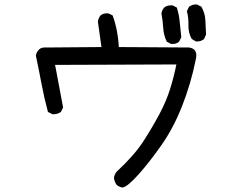

<svg xmlns="http://www.w3.org/2000/svg" viewBox="-20 -790 1040 861"><path d="M530 51Q515 49 503 39Q493 25 491 8Q493 -8 503 -20Q583 -94 624 -158Q665 -222 695.5 -279.5Q726 -337 743 -391.5Q760 -446 771 -501L227 -499Q236 -448 245.5 -401Q255 -354 263 -308L253 -288Q236 -276 215 -278L195 -288Q178 -351 166 -415Q154 -479 141 -540Q143 -556 154.5 -567.5Q166 -579 188 -577L435 -579L419 -693Q421 -709 431 -721Q444 -732 466 -730L485 -721Q497 -688 504 -652.5Q511 -617 513 -579L828 -577Q871 -571 857 -519Q836 -415 797 -315.5Q758 -216 703.5 -138.5Q649 -61 600.5 -7Q552 47 530 51ZM747 -593 728 -603Q714 -631 712 -664Q710 -697 704 -729Q706 -744 716 -756Q731 -768 754 -766L773 -756Q783 -725 786 -690.5Q789 -656 793 -623L783 -603Q770 -591 747 -593ZM859 -604 840 -615Q824 -643 825 -677Q826 -711 818 -740L828 -760Q842 -771 863 -770L883 -760Q900 -730 901 -698Q902 -666 904 -635L895 -615Q881 -603 859 -604Z"/></svg>

Font: Kosefont JP
Style: Regular
Weight: 400
Designer: Nozomi Seto 瀬戸のぞみ
Version: Version 3.00;June 19, 2020